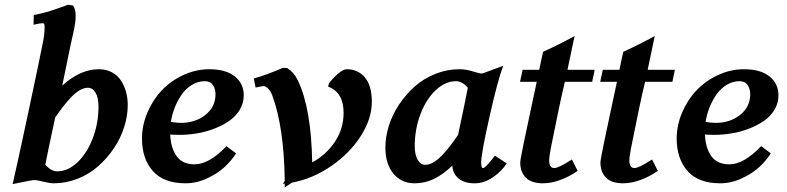

<svg xmlns="http://www.w3.org/2000/svg" viewBox="-20 -790 3400 830"><path d="M274.4 -769.5 295.9 -766.1Q307.1 -750 307.1 -723.1Q307.1 -691.4 297.9 -652.8Q292.5 -630.9 285.2 -595.7Q277.8 -560.5 267.3 -508.5Q256.8 -456.5 249 -419.9Q327.1 -490.7 406.7 -490.7Q439 -490.7 463.6 -477.5Q488.3 -464.4 502.9 -441.9Q517.6 -419.4 524.9 -392.6Q532.2 -365.7 532.2 -335.4Q532.2 -289.6 517.1 -241.5Q502 -193.4 472.9 -149.9Q443.8 -106.4 405.5 -72.3Q367.2 -38.1 316.7 -17.8Q266.1 2.4 211.9 2.4Q196.8 2.4 167.5 -4.6Q138.2 -11.7 129.4 -11.7Q123.5 -11.7 99.9 -7.3Q76.2 -2.9 55.7 1.5L34.7 5.9Q54.7 -80.6 102.8 -306.2Q150.9 -531.7 165.5 -606.4Q172.9 -642.1 172.9 -673.8Q172.9 -689.9 165 -689.9Q155.3 -689.9 125 -683.1L126 -725.1Q156.7 -731 179.4 -737.3Q202.1 -743.7 234.1 -755.1Q266.1 -766.6 274.4 -769.5ZM215.3 -277.3 218.3 -280.8Q187.5 -139.2 175.8 -77.6Q201.7 -49.3 227.1 -49.3Q273.4 -49.3 314.7 -88.1Q356 -127 380.9 -191.9Q405.8 -256.8 405.8 -329.6Q405.8 -367.2 393.3 -388.9Q380.9 -410.6 359.9 -410.6Q342.3 -410.6 323.2 -399.2Q304.2 -387.7 284.4 -366.2Q264.6 -344.7 249.5 -325Q234.4 -305.2 215.3 -277.3Z M959 -158.2 1000.5 -127Q981.9 -97.2 952.1 -69.1Q922.4 -41 876 -19.3Q829.6 2.4 782.2 2.4Q687.5 2.4 640.6 -50.8Q593.8 -104 593.8 -190.9Q593.8 -248.5 617.2 -303.5Q640.6 -358.4 679.4 -399.4Q718.3 -440.4 772.5 -465.6Q826.7 -490.7 885.3 -490.7Q956.1 -490.7 994.9 -459.7Q1033.7 -428.7 1033.7 -377.9Q1033.7 -344.2 1016.6 -315.7Q999.5 -287.1 971.2 -267.6Q942.9 -248 906.5 -233.9Q870.1 -219.7 831.5 -213.4Q793 -207 755.4 -207Q735.4 -207 715.8 -208.5Q718.3 -149.9 743.7 -114.7Q769 -79.6 821.3 -79.6Q884.3 -79.6 959 -158.2ZM865.7 -439Q835.9 -439 810.1 -423.3Q784.2 -407.7 766.1 -382.1Q748 -356.4 735.8 -325.9Q723.6 -295.4 718.8 -263.2Q740.7 -258.8 762.2 -258.8Q824.7 -258.8 868.2 -293.5Q911.6 -328.1 911.6 -382.3Q911.6 -405.8 900.4 -422.4Q889.2 -439 865.7 -439Z M1202.6 4.9 1210.9 -7.8Q1208 -239.7 1156.7 -378.4Q1150.4 -395.5 1139.2 -406.7Q1127.9 -418 1119.1 -418Q1114.7 -418 1085 -411.6L1077.1 -450.7Q1131.3 -465.8 1202.6 -496.6L1221.2 -496.1Q1238.3 -484.4 1248.3 -472.9Q1258.3 -461.4 1267.6 -442.4Q1325.7 -321.3 1329.6 -87.9Q1391.1 -121.6 1428.2 -177.7Q1465.3 -233.9 1465.3 -302.2Q1465.3 -391.1 1398.4 -415.5L1401.9 -428.7Q1414.6 -447.8 1438.7 -469.2Q1462.9 -490.7 1479 -490.7Q1527.8 -490.7 1557.6 -455.1Q1587.4 -419.4 1587.4 -349.6Q1587.4 -276.9 1539.6 -201.9Q1491.7 -127 1411.6 -72Q1331.5 -17.1 1242.2 -0.5L1210.9 20V3.9Q1209.5 3.9 1206.8 4.2Q1204.1 4.4 1202.6 4.9Z M2031.2 2.4Q1986.3 2.4 1961.4 -19.3Q1936.5 -41 1935.5 -74.2Q1896.5 -36.6 1857.2 -17.1Q1817.9 2.4 1772 2.4Q1715.3 2.4 1680.7 -39.3Q1646 -81.1 1646 -152.3Q1646 -198.2 1661.1 -246.6Q1676.3 -294.9 1705.3 -338.4Q1734.4 -381.8 1772.7 -416Q1811 -450.2 1861.6 -470.5Q1912.1 -490.7 1966.3 -490.7Q1994.1 -490.7 2023.9 -481.4Q2053.7 -472.2 2061.5 -472.2Q2064.9 -472.2 2070.3 -474.1L2155.3 -505.4Q2132.3 -446.3 2096.2 -285.6Q2060.1 -125 2060.1 -89.4Q2060.1 -63.5 2067.4 -63.5Q2079.1 -63.5 2119.6 -117.2L2170.4 -83.5Q2147.9 -48.8 2110.4 -23.2Q2072.8 2.4 2031.2 2.4ZM1962.9 -210.9 1960.4 -207.5Q1993.7 -364.3 2002.4 -410.6Q1978 -439 1951.2 -439Q1904.8 -439 1863.5 -400.1Q1822.3 -361.3 1797.6 -296.4Q1772.9 -231.4 1772.9 -158.7Q1772.9 -121.1 1785.4 -99.4Q1797.9 -77.6 1818.4 -77.6Q1835.9 -77.6 1855.2 -89.1Q1874.5 -100.6 1894 -121.8Q1913.6 -143.1 1929 -163.3Q1944.3 -183.6 1962.9 -210.9Z M2550.8 -488.3 2540 -436.5H2421.9Q2400.4 -347.7 2361.3 -150.4Q2354 -111.8 2354 -96.7Q2354 -63.5 2376 -63.5Q2394.5 -63.5 2452.1 -100.6L2477.1 -51.3Q2443.8 -27.8 2403.8 -12.7Q2363.8 2.4 2326.7 2.4Q2276.9 2.4 2252.9 -22.2Q2229 -46.9 2229 -86.9Q2229 -92.8 2232.2 -111.1Q2235.4 -129.4 2242.9 -166Q2250.5 -202.6 2257.6 -235.6Q2264.6 -268.6 2277.8 -331.1Q2291 -393.6 2300.3 -436.5H2228L2239.3 -488.3H2311Q2313.5 -501.5 2319.3 -527.8Q2325.2 -554.2 2327.6 -565.9Q2399.9 -599.1 2463.9 -634.3L2433.1 -488.3Z M2897.5 -488.3 2886.7 -436.5H2768.6Q2747.1 -347.7 2708 -150.4Q2700.7 -111.8 2700.7 -96.7Q2700.7 -63.5 2722.7 -63.5Q2741.2 -63.5 2798.8 -100.6L2823.7 -51.3Q2790.5 -27.8 2750.5 -12.7Q2710.4 2.4 2673.3 2.4Q2623.5 2.4 2599.6 -22.2Q2575.7 -46.9 2575.7 -86.9Q2575.7 -92.8 2578.9 -111.1Q2582 -129.4 2589.6 -166Q2597.2 -202.6 2604.2 -235.6Q2611.3 -268.6 2624.5 -331.1Q2637.7 -393.6 2647 -436.5H2574.7L2585.9 -488.3H2657.7Q2660.2 -501.5 2666 -527.8Q2671.9 -554.2 2674.3 -565.9Q2746.6 -599.1 2810.5 -634.3L2779.8 -488.3Z M3270.5 -158.2 3312 -127Q3293.5 -97.2 3263.7 -69.1Q3233.9 -41 3187.5 -19.3Q3141.1 2.4 3093.8 2.4Q2999 2.4 2952.1 -50.8Q2905.3 -104 2905.3 -190.9Q2905.3 -248.5 2928.7 -303.5Q2952.1 -358.4 2991 -399.4Q3029.8 -440.4 3084 -465.6Q3138.2 -490.7 3196.8 -490.7Q3267.6 -490.7 3306.4 -459.7Q3345.2 -428.7 3345.2 -377.9Q3345.2 -344.2 3328.1 -315.7Q3311 -287.1 3282.7 -267.6Q3254.4 -248 3218 -233.9Q3181.6 -219.7 3143.1 -213.4Q3104.5 -207 3066.9 -207Q3046.9 -207 3027.3 -208.5Q3029.8 -149.9 3055.2 -114.7Q3080.6 -79.6 3132.8 -79.6Q3195.8 -79.6 3270.5 -158.2ZM3177.2 -439Q3147.5 -439 3121.6 -423.3Q3095.7 -407.7 3077.6 -382.1Q3059.6 -356.4 3047.4 -325.9Q3035.2 -295.4 3030.3 -263.2Q3052.2 -258.8 3073.7 -258.8Q3136.2 -258.8 3179.7 -293.5Q3223.1 -328.1 3223.1 -382.3Q3223.1 -405.8 3211.9 -422.4Q3200.7 -439 3177.2 -439Z"/></svg>

Font: Flanker
Style: Bold Italic
Weight: 700
Italic angle: -12°
Designer: Flanker
Version: Version 2.000